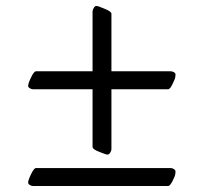

<svg xmlns="http://www.w3.org/2000/svg" viewBox="-20 -621 680 641"><path d="M74 -334Q74 -342 82 -359Q93 -383 100 -383H289V-583Q289 -588 293 -594.5Q297 -601 301 -601Q306 -601 311 -599Q316 -597 326 -593Q352 -583 352 -575V-383H550Q555 -383 560.5 -380Q566 -377 566 -372Q566 -368 565 -362.5Q564 -357 559 -347Q549 -323 541 -323H352V-123Q352 -118 348 -111.5Q344 -105 339 -105Q335 -105 330 -107Q325 -109 314 -113Q289 -122 289 -131V-323H90Q85 -323 79.5 -326.5Q74 -330 74 -334ZM74 -11Q74 -19 82 -36Q93 -60 100 -60H550Q555 -60 560.5 -56.5Q566 -53 566 -48Q566 -44 565 -38.5Q564 -33 559 -23Q549 0 541 0H90Q85 0 79.5 -3.5Q74 -7 74 -11Z"/></svg>

Font: Monomakh
Style: Regular
Weight: 400
Version: Version 1.200; ttfautohint (v1.8.4.7-5d5b)